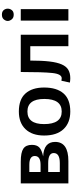

<svg xmlns="http://www.w3.org/2000/svg" viewBox="609 -1347 758 2016"><g transform="rotate(-90 988.0 -339.0)"><path d="M70 -500H298Q395 -500 435 -473Q475 -446 475 -383Q475 -331 447.5 -305Q420 -279 354 -265Q506 -258 506 -139Q506 0 305 0H70ZM284 -90Q389 -90 389 -154Q389 -212 283 -212H190V-90ZM265 -292Q358 -292 358 -353Q358 -410 266 -410H190V-292Z M825 20Q707 20 640 -51Q573 -122 573 -255Q573 -380 639.5 -450Q706 -520 825 -520Q953 -520 1015 -450Q1077 -380 1077 -255Q1077 -122 1015 -51Q953 20 825 20ZM825 -70Q957 -70 957 -253Q957 -430 825 -430Q693 -430 693 -255Q693 -70 825 -70Z M1148 -73Q1163 -70 1174 -70Q1219 -70 1229.5 -168.5Q1240 -267 1240 -500H1631V0H1511V-400H1360Q1360 -280 1350.5 -199Q1341 -118 1319.5 -69.5Q1298 -21 1262.5 -0.5Q1227 20 1175 20Q1166 20 1154 19Q1142 18 1129 16Z M1780 -500H1900V0H1780ZM1776 -637Q1776 -658 1792.5 -678Q1809 -698 1842 -698Q1874 -698 1889.5 -679.5Q1905 -661 1905 -637Q1905 -613 1889.5 -593.5Q1874 -574 1842 -574Q1809 -574 1792.5 -595Q1776 -616 1776 -637Z"/></g></svg>

Font: Moderustic Med
Style: Regular
Weight: 500
Designer: Tural Alisoy
Foundry: TAFT Foundry
Version: Version 2.110